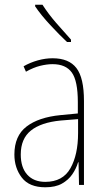

<svg xmlns="http://www.w3.org/2000/svg" viewBox="-20 -784 450 814"><path d="M203 -537Q272 -537 304 -495.5Q336 -454 336 -356V0H315L313 -96H311Q303 -69 286.5 -45Q270 -21 242.5 -5.5Q215 10 172 10Q104 10 72.5 -31Q41 -72 41 -129Q41 -208 92.5 -247.5Q144 -287 237 -296L310 -303V-351Q310 -441 284.5 -476.5Q259 -512 203 -512Q179 -512 150.5 -505Q122 -498 90 -480L80 -503Q108 -519 140 -528Q172 -537 203 -537ZM237 -273Q154 -265 111 -230.5Q68 -196 68 -129Q68 -74 95.5 -43.5Q123 -13 172 -13Q246 -13 278.5 -70.5Q311 -128 311 -220V-279ZM160 -764Q185 -725 218 -687Q251 -649 281 -616V-606H264Q232 -636 193 -678Q154 -720 129 -757V-764Z"/></svg>

Font: Noto Sans Tamil Condensed Thin
Style: Regular
Weight: 100
Width: 3
Designer: Jelle Bosma - Monotype Design Team
Foundry: Monotype Imaging Inc.
Version: Version 2.004; ttfautohint (v1.8.4.7-5d5b)